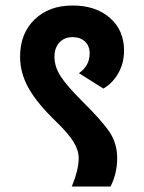

<svg xmlns="http://www.w3.org/2000/svg" viewBox="-20 -678 523 698"><path d="M244 -658Q328 -658 379.5 -613Q431 -568 431 -494Q431 -449 410.5 -412.5Q390 -376 356 -356L267 -412Q306 -439 306 -484Q306 -511 289 -527Q272 -543 244 -543Q214 -543 196 -523.5Q178 -504 178 -472Q178 -435 200.5 -400.5Q223 -366 277 -312Q351 -239 378.5 -197.5Q406 -156 406 -103Q406 -48 382 0H241Q266 -60 266 -103Q266 -132 247.5 -162Q229 -192 185 -235Q116 -301 84.5 -356.5Q53 -412 53 -472Q53 -556 105.5 -607Q158 -658 244 -658Z"/></svg>

Font: Madhuban SemiBold
Style: Regular
Weight: 600
Designer: jaikishan Patel
Foundry: MagicType
Version: Version 1.000